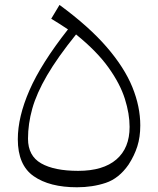

<svg xmlns="http://www.w3.org/2000/svg" viewBox="-20 -770 659 800"><path d="M564.5 -247.6Q564.5 -198.7 552.2 -160.2Q540 -121.6 515.6 -84Q475.6 -26.4 420.7 -8.1Q365.7 10.3 300.8 10.3Q186.5 10.3 120.4 -35.9Q54.2 -82 54.2 -189.9Q54.2 -282.7 102.8 -394Q151.4 -505.4 263.2 -647.5Q246.6 -658.7 230.2 -669.2Q213.9 -679.7 193.4 -691.9L228 -749.5Q351.1 -659.2 424.8 -573.7Q498.5 -488.3 531.5 -407Q564.5 -325.7 564.5 -247.6ZM296.9 -626.5Q219.7 -530.8 176 -455.8Q132.3 -380.9 114.5 -317.4Q96.7 -253.9 96.7 -191.9Q96.7 -120.6 151.4 -89.4Q206.1 -58.1 305.7 -58.1Q409.7 -58.1 464.8 -105.5Q520 -152.8 520 -241.2Q520 -295.9 500.2 -358.4Q480.5 -420.9 432.1 -488.5Q383.8 -556.2 296.9 -626.5Z"/></svg>

Font: Pinar DS1-Light
Style: Regular
Weight: 300
Designer: Amin Abedi
Version: Version 2.000